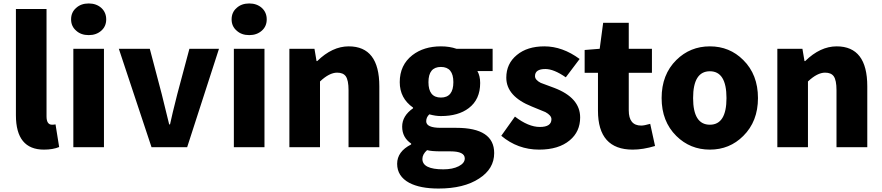

<svg xmlns="http://www.w3.org/2000/svg" viewBox="-20 -851 5100 1110"><path d="M72 -185V-799H249V-178Q249 -130 281 -130Q291 -130 301 -132L322 -1Q286 14 234 14Q72 14 72 -185Z M404 -569H581V0H404ZM420 -674Q391 -699 391 -739Q391 -780 420 -805Q448 -831 493 -831Q537 -831 566 -805Q594 -779 594 -739Q594 -699 566 -674Q537 -648 493 -648Q448 -648 420 -674Z M667 -569H846L915 -307L958 -132H963Q974 -185 1005 -307L1075 -569H1246L1062 0H856Z M1332 -569H1509V0H1332ZM1348 -674Q1319 -699 1319 -739Q1319 -780 1348 -805Q1376 -831 1421 -831Q1465 -831 1494 -805Q1522 -779 1522 -739Q1522 -699 1494 -674Q1465 -648 1421 -648Q1376 -648 1348 -674Z M1653 -569H1798L1810 -498H1814Q1901 -583 1996 -583Q2173 -583 2173 -352V0H1995V-330Q1995 -387 1979 -410Q1964 -431 1929 -431Q1884 -431 1830 -380V0H1653Z M2346 206Q2276 168 2276 96Q2276 25 2357 -16V-21Q2305 -56 2305 -119Q2305 -181 2368 -225V-229Q2291 -283 2291 -376Q2291 -475 2364 -532Q2430 -583 2529 -583Q2579 -583 2619 -569H2828V-440H2740Q2756 -412 2756 -371Q2756 -276 2690 -226Q2630 -180 2529 -180Q2498 -180 2462 -190Q2444 -173 2444 -150Q2444 -112 2528 -112H2618Q2837 -112 2837 34Q2837 125 2750 181Q2662 239 2515 239Q2409 239 2346 206ZM2601 -376Q2601 -464 2529 -464Q2457 -464 2457 -376Q2457 -287 2529 -287Q2601 -287 2601 -376ZM2632 110Q2667 92 2667 65Q2667 24 2584 24H2530Q2474 24 2449 17Q2422 41 2422 68Q2422 128 2543 128Q2597 128 2632 110Z M2878 -66 2957 -177Q3035 -117 3101 -117Q3168 -117 3168 -162Q3168 -184 3133 -203Q3123 -208 3055 -235Q2907 -294 2907 -402Q2907 -483 2968 -533Q3028 -583 3127 -583Q3232 -583 3331 -510L3251 -404Q3182 -452 3133 -452Q3073 -452 3073 -411Q3073 -389 3106 -372Q3117 -367 3184 -343Q3334 -286 3334 -172Q3334 -90 3274 -40Q3210 14 3097 14Q2973 14 2878 -66Z M3437 -211V-430H3360V-562L3447 -569L3467 -719H3615V-569H3749V-430H3615V-213Q3615 -125 3687 -125Q3704 -125 3739 -135L3767 -7Q3697 14 3638 14Q3437 14 3437 -211Z M3890 -65Q3805 -149 3805 -284Q3805 -420 3890 -504Q3970 -583 4084 -583Q4198 -583 4277 -504Q4362 -420 4362 -284Q4362 -149 4277 -65Q4198 14 4084 14Q3970 14 3890 -65ZM4180 -284Q4180 -439 4084 -439Q3987 -439 3987 -284Q3987 -130 4084 -130Q4180 -130 4180 -284Z M4474 -569H4619L4631 -498H4635Q4722 -583 4817 -583Q4994 -583 4994 -352V0H4816V-330Q4816 -387 4800 -410Q4785 -431 4750 -431Q4705 -431 4651 -380V0H4474Z"/></svg>

Font: Source Han Sans CN Heavy
Style: Bold
Weight: 900
Designer: Ryoko NISHIZUKA (kana & ideographs); Paul D. Hunt (Latin, Greek & Cyrillic); Wenlong ZHANG (bopomofo); Sandoll Communica
Foundry: Adobe Systems Incorporated
Version: Version 1.000;PS 1;hotconv 1.0.78;makeotf.lib2.5.61930